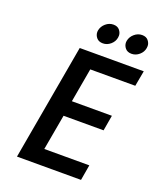

<svg xmlns="http://www.w3.org/2000/svg" viewBox="-159 -983 901 1082"><g transform="rotate(20 291.0 -442.5)"><path d="M311 -765Q286 -765 273 -780.5Q260 -796 260 -815Q260 -820 261 -825Q266 -850 286.5 -867.5Q307 -885 332 -885Q357 -885 369.5 -869.5Q382 -854 382 -837Q382 -831 381 -825Q377 -800 356.5 -782.5Q336 -765 311 -765ZM483 -765Q458 -765 445 -780.5Q432 -796 432 -815Q432 -820 433 -825Q438 -850 458.5 -867.5Q479 -885 504 -885Q529 -885 541.5 -869.5Q554 -854 554 -837Q554 -831 553 -825Q549 -800 528.5 -782.5Q508 -765 483 -765ZM295 -603 259 -399H499L483 -306H243L205 -93H475L459 0H75L198 -696H582L565 -603Z"/></g></svg>

Font: Fz Poppins Med
Style: Italic
Weight: 500
Italic angle: -10°
Designer: Ninad Kale (Devanagari), Jonny Pinhorn (Latin)
Foundry: Indian Type Foundry
Version: Vit hóa bi Vntype.Com & FontZin.Com